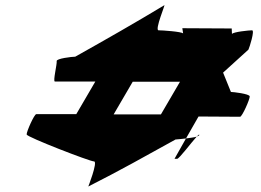

<svg xmlns="http://www.w3.org/2000/svg" viewBox="-20 -728 1000 735"><path d="M82 -213C84 -203 324 -110 340 -110C356 -110 315 -6 318 -14C433 -72 542 -133 652 -194C657 -194 673 -196 692 -198L740 -282L899 -281C907 -281 937 -349 936 -359C935 -369 872 -376 864 -376L834 -450L931 -538C935 -546 956 -612 945 -612C934 -612 873 -606 868 -598L867 -619L678 -620L681 -600C675 -607 601 -612 587 -612C571 -612 615 -715 609 -708C498 -641 384 -576 268 -511C256 -511 195 -504 197 -494C199 -484 182 -416 190 -416H345L272 -291H119C111 -291 81 -223 82 -213ZM415 -290 488 -415H669L596 -290ZM648 -120H658C666 -120 713 -183 733 -205C725 -202 706 -200 692 -198ZM733 -205C739 -207 744 -210 743 -212C742 -214 739 -211 733 -205Z"/></svg>

Font: Ampere
Style: SuExtIta
Weight: 400
Version: Version 1